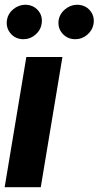

<svg xmlns="http://www.w3.org/2000/svg" viewBox="-21 -785 414 805"><path d="M-1.5 0 89.4 -545.9H240.7L149.9 0ZM77.6 -620.6Q43.9 -620.6 23.4 -644.8Q2.9 -668.9 8.3 -702.1Q12.7 -728.5 34.9 -746.6Q57.1 -764.6 85 -765.1Q118.7 -764.6 138.9 -741Q159.2 -717.3 153.3 -684.1Q149.4 -658.2 127.4 -639.4Q105.5 -620.6 77.6 -620.6ZM294.9 -620.6Q261.7 -620.6 240.7 -644.5Q219.7 -668.5 225.1 -702.1Q230 -728.5 252.4 -746.6Q274.9 -764.6 301.8 -765.1Q336.4 -764.6 356.4 -741Q376.5 -717.3 371.1 -684.1Q366.7 -658.2 345 -639.4Q323.2 -620.6 294.9 -620.6Z"/></svg>

Font: Inter Tight
Style: Bold Italic
Weight: 700
Italic angle: -9.39999°
Designer: Rasmus Andersson
Foundry: rsms
Version: Version 3.004